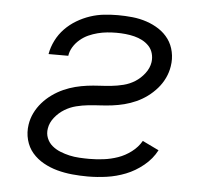

<svg xmlns="http://www.w3.org/2000/svg" viewBox="-44 -575 688 630"><g transform="rotate(5 300.0 -260.0)"><path d="M267 8Q241 8 215.5 5.5Q190 3 166 -3.5Q142 -10 120.5 -22Q99 -34 83.5 -52Q68 -70 61.5 -94.5Q55 -119 59 -145Q62 -165 71 -183.5Q80 -202 94 -218Q108 -234 125.5 -246.5Q143 -259 162 -267.5Q181 -276 200.5 -281Q220 -286 239.5 -288.5Q259 -291 279 -292Q299 -293 318.5 -295Q338 -297 358 -302Q378 -307 395.5 -318Q413 -329 426.5 -346.5Q440 -364 443 -384Q445 -399 441 -413Q437 -427 427.5 -437Q418 -447 405.5 -453.5Q393 -460 379 -463.5Q365 -467 350 -468.5Q335 -470 320 -470Q305 -470 289.5 -468.5Q274 -467 258.5 -463Q243 -459 228.5 -452.5Q214 -446 201 -435Q188 -424 179.5 -410Q171 -396 169 -381H104Q104 -381 104 -381Q104 -381 104 -381Q108 -404 119 -426Q130 -448 147 -465.5Q164 -483 185 -495.5Q206 -508 228.5 -515.5Q251 -523 274 -525.5Q297 -528 320 -528Q344 -528 368 -525.5Q392 -523 414.5 -515.5Q437 -508 456 -495.5Q475 -483 488 -465Q501 -447 506 -423.5Q511 -400 507 -376Q504 -356 495 -337Q486 -318 472 -302Q458 -286 441 -273.5Q424 -261 405 -252.5Q386 -244 366.5 -239Q347 -234 327 -231.5Q307 -229 287.5 -228Q268 -227 248.5 -225Q229 -223 209 -218Q189 -213 171 -202Q153 -191 139.5 -174Q126 -157 123 -138Q120 -121 126 -106Q132 -91 144 -81Q156 -71 171 -65Q186 -59 201.5 -55.5Q217 -52 234 -51Q251 -50 267 -50Q290 -50 314 -53Q338 -56 361 -64Q384 -72 404.5 -87.5Q425 -103 437 -124L491 -98Q476 -69 449 -47Q422 -25 391.5 -13Q361 -1 329.5 3.5Q298 8 267 8Z"/></g></svg>

Font: Iosevka SS04 Light Extended
Style: Italic
Weight: 300
Width: 7
Italic angle: -9°
Monospace: yes
Designer: Belleve Invis
Foundry: Belleve Invis
Version: Version 19.0.0; ttfautohint (v1.8.4)